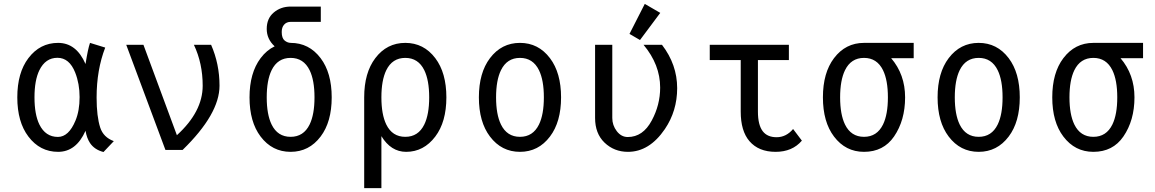

<svg xmlns="http://www.w3.org/2000/svg" viewBox="-20 -766 5899 981"><path d="M275.9 -66.4Q331.1 -66.4 365.7 -149.9Q386.7 -200.2 386.7 -270Q386.7 -337.9 364.3 -395Q334.5 -470.7 273.4 -470.7Q212.4 -470.7 181.2 -407.2Q156.2 -356 156.2 -268.6Q156.2 -181.2 181.2 -129.9Q212.4 -66.4 275.9 -66.4ZM276.9 9.8Q184.1 9.8 125 -68.4Q68.4 -143.1 68.4 -268.6Q68.4 -394 125 -468.8Q184.1 -546.9 276.9 -546.9Q370.1 -546.9 417 -439Q429.2 -516.6 439.9 -546.9L517.6 -522.9Q473.6 -409.2 473.6 -267.6Q473.6 -170.9 492.2 -113.8Q508.3 -64.5 561.5 -44.9L508.8 10.7Q462.9 -1 439.9 -35.2Q423.3 -60.5 417 -97.7Q369.1 9.8 276.9 9.8Z M825.2 0 625 -537.1H712.9L883.8 -75.2Q1015.6 -195.3 1015.6 -328.1Q1015.6 -442.4 970.7 -537.1H1058.6Q1101.6 -439 1101.6 -328.1Q1101.6 -183.6 913.1 0Z M1311.5 -68.4Q1254.9 -143.1 1254.9 -268.6Q1254.9 -393.1 1311.5 -468.8Q1342.3 -509.8 1383.3 -529.3Q1342.8 -566.4 1342.8 -618.2Q1342.8 -671.9 1378.7 -702.1Q1414.6 -732.4 1465.3 -732.4H1619.1V-654.3H1465.3Q1443.8 -654.3 1431.2 -639.6Q1419.4 -626 1419.4 -602.5Q1419.4 -570.8 1434.6 -558.6Q1448.7 -547.4 1464.8 -546.9Q1559.1 -546.9 1618.2 -468.8Q1674.8 -394 1674.8 -268.6Q1674.8 -143.1 1618.2 -68.4Q1559.1 9.8 1464.8 9.8Q1370.6 9.8 1311.5 -68.4ZM1562 -129.9Q1586.9 -181.2 1586.9 -268.6Q1586.9 -356 1562 -407.2Q1531.2 -470.2 1464.8 -470.2Q1398.4 -470.2 1367.7 -407.2Q1342.8 -356 1342.8 -268.6Q1342.8 -181.2 1367.7 -129.9Q1398.4 -66.9 1464.8 -66.9Q1531.2 -66.9 1562 -129.9Z M2147.9 -129.9Q2172.9 -181.2 2172.9 -268.6Q2172.9 -356 2147.9 -407.2Q2117.2 -470.2 2050.8 -470.2Q1984.4 -470.2 1953.6 -407.2Q1928.7 -356 1928.7 -268.6Q1928.7 -181.2 1953.6 -129.9Q1984.4 -66.9 2050.8 -66.9Q2117.2 -66.9 2147.9 -129.9ZM1840.8 -268.6Q1840.8 -394 1897.5 -468.8Q1956.5 -546.9 2050.8 -546.9Q2145 -546.9 2204.1 -468.8Q2260.7 -394 2260.7 -268.6Q2260.7 -143.1 2204.1 -68.4Q2145 9.8 2055.2 9.8Q1977.5 9.8 1928.7 -70.3V195.3H1840.8Z M2733.9 -129.9Q2758.8 -181.2 2758.8 -268.6Q2758.8 -356 2733.9 -407.2Q2703.1 -470.2 2636.7 -470.2Q2570.3 -470.2 2539.6 -407.2Q2514.6 -356 2514.6 -268.6Q2514.6 -181.2 2539.6 -129.9Q2570.3 -66.9 2636.7 -66.9Q2703.1 -66.9 2733.9 -129.9ZM2483.4 -68.4Q2426.8 -143.1 2426.8 -268.6Q2426.8 -394 2483.4 -468.8Q2542.5 -546.9 2636.7 -546.9Q2731 -546.9 2790 -468.8Q2846.7 -394 2846.7 -268.6Q2846.7 -143.1 2790 -68.4Q2731 9.8 2636.7 9.8Q2542.5 9.8 2483.4 -68.4Z M3020.5 -537.1H3108.4V-163.1Q3108.4 -126 3131.3 -95.9Q3154.3 -65.9 3187.5 -65.9Q3265.1 -65.9 3310.1 -150.4Q3353 -230 3353 -318.4Q3353 -435.5 3268.1 -537.1H3362.3Q3439.9 -436 3439.9 -315.4Q3439.9 -199.2 3377 -106.4Q3297.9 9.8 3188.5 9.8Q3117.7 9.8 3068.4 -37.6Q3020.5 -84 3020.5 -163.1ZM3274.4 -746.1 3353.5 -700.2 3250 -561.5 3196.3 -592.8Z M4077.1 -47.4Q4028.3 9.8 3942.9 9.8Q3856 9.8 3809.1 -44.9Q3764.6 -96.7 3764.6 -195.8V-459H3606.4V-537.1H4010.7V-459H3852.5V-195.8Q3852.5 -127.4 3877.4 -95.2Q3900.9 -64.9 3947.8 -64.9Q3997.1 -64.9 4032.2 -106.9Z M4394.5 9.8Q4300.3 9.8 4241.2 -68.4Q4184.6 -143.1 4184.6 -268.6Q4184.6 -394 4241.2 -468.8Q4300.3 -546.9 4394.5 -546.9H4648.4V-468.8H4533.2Q4604.5 -385.3 4604.5 -268.6Q4604.5 -150.9 4547.9 -68.4Q4494.1 9.8 4394.5 9.8ZM4491.7 -129.9Q4516.6 -181.2 4516.6 -268.6Q4516.6 -356 4491.7 -407.2Q4460.9 -470.2 4394.5 -470.2Q4328.1 -470.2 4297.4 -407.2Q4272.5 -356 4272.5 -268.6Q4272.5 -181.2 4297.4 -129.9Q4328.1 -66.9 4394.5 -66.9Q4460.9 -66.9 4491.7 -129.9Z M5077.6 -129.9Q5102.5 -181.2 5102.5 -268.6Q5102.5 -356 5077.6 -407.2Q5046.9 -470.2 4980.5 -470.2Q4914.1 -470.2 4883.3 -407.2Q4858.4 -356 4858.4 -268.6Q4858.4 -181.2 4883.3 -129.9Q4914.1 -66.9 4980.5 -66.9Q5046.9 -66.9 5077.6 -129.9ZM4827.1 -68.4Q4770.5 -143.1 4770.5 -268.6Q4770.5 -394 4827.1 -468.8Q4886.2 -546.9 4980.5 -546.9Q5074.7 -546.9 5133.8 -468.8Q5190.4 -394 5190.4 -268.6Q5190.4 -143.1 5133.8 -68.4Q5074.7 9.8 4980.5 9.8Q4886.2 9.8 4827.1 -68.4Z M5566.4 9.8Q5472.2 9.8 5413.1 -68.4Q5356.4 -143.1 5356.4 -268.6Q5356.4 -394 5413.1 -468.8Q5472.2 -546.9 5566.4 -546.9H5820.3V-468.8H5705.1Q5776.4 -385.3 5776.4 -268.6Q5776.4 -150.9 5719.7 -68.4Q5666 9.8 5566.4 9.8ZM5663.6 -129.9Q5688.5 -181.2 5688.5 -268.6Q5688.5 -356 5663.6 -407.2Q5632.8 -470.2 5566.4 -470.2Q5500 -470.2 5469.2 -407.2Q5444.3 -356 5444.3 -268.6Q5444.3 -181.2 5469.2 -129.9Q5500 -66.9 5566.4 -66.9Q5632.8 -66.9 5663.6 -129.9Z"/></svg>

Font: Consola Mono
Style: Book
Weight: 400
Monospace: yes
Designer: Wojciech Kalinowski "wmk69" (wmk69@o2.pl)
Foundry: Wojciech Kalinowski "wmk69" (wmk69@o2.pl)
Version: Version 2.1.0